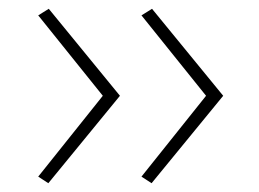

<svg xmlns="http://www.w3.org/2000/svg" viewBox="-20 -554 590 437"><path d="M91 -534 67 -519 214 -336 67 -152 90 -137 253 -336ZM302 -152 325 -137 488 -336 326 -534 302 -519 449 -336Z"/></svg>

Font: LT Wave Alt Thin
Style: Regular
Weight: 100
Designer: Daniel Lyons
Version: Version 2.5 (Glyphs App)